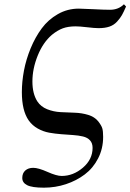

<svg xmlns="http://www.w3.org/2000/svg" viewBox="-20 -680 603 888"><path d="M81.1 -253.9Q81.1 -301.8 90.8 -353.5Q100.6 -405.3 121.8 -456.8Q143.1 -508.3 173.1 -548.8Q203.1 -589.4 247.6 -614.7Q292 -640.1 344.2 -640.1Q361.3 -640.1 411.1 -637.5Q460.9 -634.8 488.8 -634.8Q527.8 -634.8 553.2 -660.2L563 -649.9Q551.8 -624 543.9 -610.1Q536.1 -596.2 521.5 -580.1Q506.8 -564 486.1 -556.9Q465.3 -549.8 436 -549.8Q418 -549.8 382.8 -554Q347.7 -558.1 330.1 -558.1Q295.4 -558.1 270.8 -549.1Q246.1 -540 220.2 -519Q178.7 -483.4 154.3 -422.6Q129.9 -361.8 129.9 -303.2Q129.9 -246.6 152.8 -210.9Q168.9 -186.5 198.2 -174.8Q227.5 -163.1 260.3 -161.4Q293 -159.7 325.4 -158.7Q357.9 -157.7 387.7 -148.7Q417.5 -139.6 434.1 -119.1Q449.2 -99.6 453.1 -86.4Q457 -73.2 457 -46.9Q457 7.3 433.8 52.5Q410.6 97.7 372.1 126.7Q333.5 155.8 284.7 171.9Q235.8 188 183.1 188Q128.4 188 105.7 176.5Q83 165 83 143.1Q83 121.1 96.9 108.6Q110.8 96.2 133.8 96.2Q157.2 96.2 199.5 115Q241.7 133.8 265.1 133.8Q318.8 133.8 363.5 95.5Q408.2 57.1 408.2 3.9Q408.2 -18.1 396.2 -31Q384.3 -43.9 363.8 -48.8Q343.3 -53.7 317.9 -55.4Q292.5 -57.1 263.4 -59.3Q234.4 -61.5 207.3 -66.4Q180.2 -71.3 154.8 -85.4Q129.4 -99.6 112.8 -123Q81.1 -168 81.1 -253.9Z"/></svg>

Font: Common Serif
Style: Bold Italic
Weight: 700
Italic angle: -12°
Designer: Philipp H. Poll, Khaled Hosny
Foundry: Stefan Peev, Context Ltd.
Version: Version 1.026